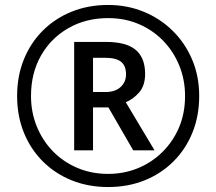

<svg xmlns="http://www.w3.org/2000/svg" viewBox="-20 -744 872 774"><path d="M416 10Q336 10 269 -17Q202 -44 152.5 -93.5Q103 -143 76 -210Q49 -277 49 -357Q49 -437 76 -504Q103 -571 152.5 -620.5Q202 -670 269 -697Q336 -724 416 -724Q492 -724 558.5 -697Q625 -670 675.5 -620.5Q726 -571 754.5 -504Q783 -437 783 -357Q783 -277 756 -210Q729 -143 679.5 -93.5Q630 -44 563 -17Q496 10 416 10ZM416 -43Q480 -43 536 -66Q592 -89 635 -131.5Q678 -174 702 -231Q726 -288 726 -357Q726 -422 703 -479Q680 -536 638.5 -579Q597 -622 540.5 -646.5Q484 -671 416 -671Q326 -671 255.5 -630.5Q185 -590 145 -519.5Q105 -449 105 -357Q105 -292 128 -235Q151 -178 192.5 -135Q234 -92 291 -67.5Q348 -43 416 -43ZM279 -138V-575H407Q489 -575 527 -543Q565 -511 565 -446Q565 -399 541 -371.5Q517 -344 487 -332L603 -138H517L417 -311H355V-138ZM405 -373Q444 -373 466 -393Q488 -413 488 -444Q488 -479 468 -495Q448 -511 404 -511H355V-373Z"/></svg>

Font: Noto Sans Old Hungarian
Style: Regular
Weight: 400
Designer: Monotype Design Team
Foundry: Monotype Imaging Inc.
Version: Version 2.005; ttfautohint (v1.8.4.7-5d5b)